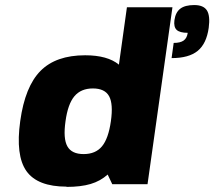

<svg xmlns="http://www.w3.org/2000/svg" viewBox="-20 -730 848 760"><path d="M242.7 9.8 243.7 8.8Q128.4 8.8 84.7 -52.7Q41 -114.3 60.1 -251Q79.1 -387.7 140.4 -449.5Q201.7 -511.2 316.9 -511.2Q405.8 -511.2 450.7 -474.1L482.4 -701.2H662.6L564 -1H424.3L406.2 -39.1Q377.4 -13.2 338.6 -1.7Q299.8 9.8 242.7 9.8ZM239.3 -250Q229.5 -181.6 246.6 -150.9Q263.7 -120.1 311 -120.1Q358.4 -120.1 383.8 -150.9Q409.2 -181.6 418.9 -250Q428.7 -318.4 411.9 -349.1Q395 -379.9 347.7 -379.9Q300.3 -379.9 274.4 -348.9Q248.5 -317.9 239.3 -250ZM806.2 -620.1Q797.4 -557.1 762.5 -528.6Q727.5 -500 659.2 -500L667.5 -560.1Q693.8 -560.1 707 -569.6Q720.2 -579.1 723.1 -600.1Q691.4 -600.1 679.2 -611.8Q667 -623.5 670.4 -649.9Q674.8 -681.2 693.6 -695.6Q712.4 -710 749 -710Q785.6 -710 799.1 -688.7Q812.5 -667.5 806.2 -620.1Z"/></svg>

Font: Fivo Sans Heavy
Style: Regular
Weight: 900
Designer: Alexander Slobzheninov
Foundry: Alexander Slobzheninov
Version: 1.0